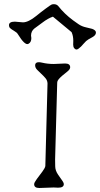

<svg xmlns="http://www.w3.org/2000/svg" viewBox="-20 -894 489 939"><path d="M171.9 25.4Q147 25.4 147 6.8Q147 -1 160.6 -19.3Q174.3 -37.6 187.3 -54.9Q200.2 -72.3 201.7 -82L212.4 -485.8Q211.9 -500.5 202.4 -511.7Q192.9 -522.9 181.6 -533.2Q170.4 -543.5 161.1 -553.2Q151.9 -563 151.9 -574.2Q151.9 -595.7 186.5 -587.4Q212.9 -581.1 243.2 -581.1L298.3 -583.5Q323.2 -583.5 323.2 -564.9Q323.2 -554.7 308.3 -543.2Q293.5 -531.7 283.9 -523.4Q274.4 -515.1 269 -508.8Q259.8 -498.5 259.8 -489.7L249.5 -114.3L250 -81.1Q250 -60.1 264.4 -39.3Q278.8 -18.6 285.4 -9.3Q292 0 292 6.8Q292 23.9 264.2 23.9L242.7 22.9ZM131.8 -719.7 133.3 -708Q133.3 -687 119.1 -679.7Q102.1 -669.9 66.9 -727.5Q63 -734.9 48.6 -743.2Q34.2 -751.5 29.1 -756.8Q23.9 -762.2 23.9 -770.5Q23.9 -788.1 52.7 -788.1L92.3 -784.7Q118.7 -784.7 157.7 -816.4Q179.7 -834.5 204.1 -852.5Q228.5 -870.6 233.2 -872.1Q237.8 -873.5 243.7 -873.5Q256.8 -873.5 264.6 -864.7Q295.4 -825.7 336.9 -794.9Q350.1 -785.2 363.8 -775.9Q379.9 -764.6 401.6 -760Q423.3 -755.4 430.7 -752.9Q449.2 -746.1 449.2 -734.9Q449.2 -721.7 432.1 -712.4Q407.2 -699.2 401.1 -693.1Q395 -687 388.4 -679.7Q381.8 -672.4 376 -666Q361.3 -651.9 354.7 -651.9Q348.1 -651.9 343 -658.2Q337.9 -664.6 337.9 -675.8L338.4 -695.3Q338.4 -718.3 330.1 -736.8Q242.7 -809.1 238.8 -812.5Q214.4 -804.2 188 -783.9Q161.6 -763.7 147.9 -754.4Q131.8 -741.2 131.8 -719.7Z"/></svg>

Font: Snowburst One
Style: Regular
Weight: 400
Designer: Annet Stirling
Foundry: Annet Stirling
Version: Version 1.001